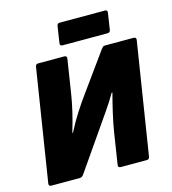

<svg xmlns="http://www.w3.org/2000/svg" viewBox="-121 -936 927 1035"><g transform="rotate(-15 342.5 -418.5)"><path d="M38 0Q22 0 24 -15L123 -640Q125 -655 138 -655H284Q300 -655 298 -640L269 -455Q262 -408 249.5 -355Q237 -302 220 -246H224Q250 -298 281 -346Q312 -394 340 -432L490 -640Q495 -647 499.5 -651Q504 -655 512 -655H671Q687 -655 685 -640L586 -15Q584 0 570 0H425Q409 0 411 -15L438 -188Q446 -238 458 -290.5Q470 -343 485 -400H481Q453 -352 426 -313.5Q399 -275 375 -240L219 -15Q215 -9 209.5 -4.5Q204 0 196 0ZM292 -715Q276 -715 278 -730L292 -822Q294 -837 307 -837H561Q575 -837 573 -822L559 -730Q557 -715 542 -715Z"/></g></svg>

Font: Sofia Sans ExtraBlack
Style: Italic
Weight: 1000
Italic angle: -9°
Designer: Botio Nikoltchev, Ani Petrova
Foundry: lettersoup
Version: Version 4.100; ttfautohint (v1.8.4.7-5d5b)